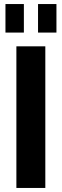

<svg xmlns="http://www.w3.org/2000/svg" viewBox="-20 -929 306 949"><path d="M204 -700V0H61V-700ZM98 -909V-768H7V-909ZM259 -909V-768H168V-909Z"/></svg>

Font: Pathway Extreme Condensed
Style: Bold
Weight: 700
Width: 3
Version: Version 1.001;gftools[0.9.26]